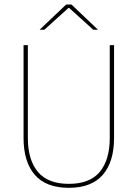

<svg xmlns="http://www.w3.org/2000/svg" viewBox="-20 -844 625 872"><path d="M292.5 9Q189 9 138 -50Q87 -109 87 -217.5V-639H106.5V-217.5Q106.5 -118 152 -63.5Q197.5 -9 292.5 -9Q388 -9 433.2 -63.5Q478.5 -118 478.5 -217.5V-639H498V-217.5Q498 -109 446.8 -50Q395.5 9 292.5 9ZM280.5 -823.5H304.5L424.5 -709.5V-709H403.5L294 -808H291L181.5 -709H160.5V-709.5Z"/></svg>

Font: Anek Tamil Thin
Style: Regular
Weight: 250
Designer: Aadarsh Rajan (Tamil), Yesha Goshar (Latin)
Foundry: Ek Type
Version: Version 1.003